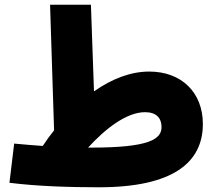

<svg xmlns="http://www.w3.org/2000/svg" viewBox="-20 -780 934 813"><path d="M399 13C713 13 839 -92 839 -255C839 -389 748 -477 612 -477C533 -477 453 -446 378 -393L365 -760H192L209 -228C192 -207 176 -185 161 -162C126 -164 87 -168 40 -172L20 -6C141 9 277 13 399 13ZM594 -305C643 -305 664 -279 664 -242C664 -191 613 -155 367 -155C362 -155 358 -155 353 -155C426 -235 516 -305 594 -305Z"/></svg>

Font: Noto Sans Arabic UI Bk
Style: Regular
Weight: 900
Designer: Monotype Design Team, Nadine Chahine and Nizar Qandah
Foundry: Monotype Imaging Inc.
Version: Version 2.010